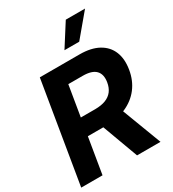

<svg xmlns="http://www.w3.org/2000/svg" viewBox="-225 -1081 1083 1202"><g transform="rotate(-30 317.0 -479.5)"><path d="M1.4 0 122.1 -727.5H409.2Q492 -727.5 545.3 -698Q598.6 -668.6 620.4 -615.3Q642.2 -562.1 630.3 -489.8Q618.6 -417.6 578.5 -365.4Q538.4 -313.3 474.6 -285.5Q410.8 -257.8 327 -257.8H134.8L156.4 -381.4H323Q367.3 -381.6 398.3 -393.6Q429.3 -405.6 447.8 -429.7Q466.2 -453.9 471.9 -489.8Q480.8 -544.2 452.9 -572.9Q425.1 -601.5 359 -601.4H255.3L155.5 0ZM405.1 0 283 -331.2H449L574.6 0ZM340.6 -797.3 443.4 -958.8H582.6L447.3 -797.3Z"/></g></svg>

Font: Inter Tight
Style: Italic
Weight: 400
Italic angle: -9.39999°
Designer: Rasmus Andersson
Foundry: rsms
Version: Version 3.002